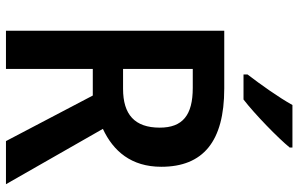

<svg xmlns="http://www.w3.org/2000/svg" viewBox="-194 -782 977 628"><g transform="rotate(90 294.0 -468.5)"><path d="M463 -928V-937H324C299 -892 257 -833 224 -790V-777H306C354 -814 432 -890 463 -928ZM270 -714H81V0H206V-284H293L442 0H583L402 -317C475 -351 526 -410 526 -508C526 -645 443 -714 270 -714ZM268 -611C357 -611 398 -578 398 -503C398 -421 355 -383 271 -383H206V-611Z"/></g></svg>

Font: Noto Sans Lao Looped SemiCondensed SemiBold
Style: Regular
Weight: 600
Width: 4
Designer: Mark Frömberg, Ben Mitchell
Foundry: The Fontpad Ltd
Version: Version 1.002